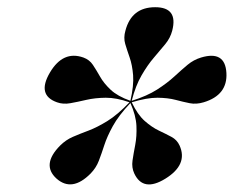

<svg xmlns="http://www.w3.org/2000/svg" viewBox="-20 -784 632 519"><path d="M225 -315Q174.5 -264 132.5 -301.5Q91.5 -339 142.5 -390.5Q158 -406 177.2 -414.2Q196.5 -422.5 219.8 -431.2Q243 -440 270.5 -457Q298 -474 330 -507.5Q294.5 -520 265.8 -519.8Q237 -519.5 213.2 -514Q189.5 -508.5 170 -505Q150.5 -501.5 134 -507.5Q79 -527 115 -588Q150.5 -648 205.5 -628.5Q222 -622.5 231.2 -608.5Q240.5 -594.5 250.5 -576.8Q260.5 -559 279 -541.5Q297.5 -524 332.5 -511.5Q342 -553 339.8 -580.8Q337.5 -608.5 330.5 -628.5Q323.5 -648.5 318.5 -665.2Q313.5 -682 319 -701Q335.5 -764.5 399.5 -764.5Q462 -764.5 445.5 -701Q440.5 -681.5 426.8 -664.8Q413 -648 396 -628.2Q379 -608.5 362.8 -580.5Q346.5 -552.5 336 -511.5Q377.5 -524.5 404.8 -542Q432 -559.5 451.2 -577.2Q470.5 -595 487 -608.8Q503.5 -622.5 523.5 -628.5Q588.5 -648 592 -587Q595.5 -527 530.5 -507.5Q510.5 -501.5 493 -505Q475.5 -508.5 454.8 -514Q434 -519.5 405.8 -519.8Q377.5 -520 336 -507.5Q352 -474 371.2 -457Q390.5 -440 409.5 -431Q428.5 -422 443.5 -414Q458.5 -406 465.5 -390.5Q488.5 -339 427 -301Q367 -264 343 -315Q335.5 -331 338.2 -350Q341 -369 345.5 -392.2Q350 -415.5 348.8 -443.8Q347.5 -472 332.5 -505.5Q300.5 -471.5 285 -443.2Q269.5 -415 262 -391.8Q254.5 -368.5 247.2 -349.5Q240 -330.5 225 -315Z"/></svg>

Font: Fraunces 144pt S000
Style: Bold Italic
Weight: 700
Italic angle: -16°
Version: Version 1.000; ttfautohint (v1.8.3)